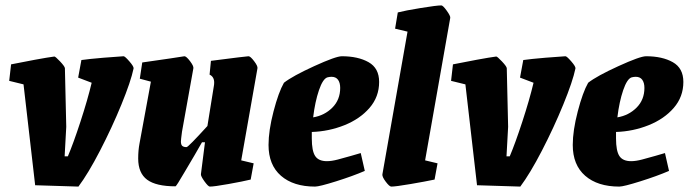

<svg xmlns="http://www.w3.org/2000/svg" viewBox="-20 -681 2547 710"><path d="M110 4 67 -369 14 -382 21 -443Q60 -451 109 -460Q158 -469 181 -472Q185 -472 202 -454Q219 -436 220 -429L225 -212L219 -103H231Q251 -150 277.5 -231Q304 -312 319 -375L269 -394L281 -459Q309 -463 362.5 -467.5Q416 -472 437 -473Q442 -473 458.5 -454Q475 -435 474 -428Q464 -380 429 -294.5Q394 -209 350 -124Q306 -39 270 9Z M932 -428 872 -88 918 -77 907 -17Q878 -10 825 -0.5Q772 9 756 9Q750 9 736 -10.5Q722 -30 723 -37L738 -155H727L700 -108Q693 -97 662.5 -44.5Q632 8 629 8Q557 8 524 -16.5Q491 -41 491 -95Q491 -125 496 -151L538 -379L497 -390L506 -450L610 -465L662 -473Q669 -473 683 -454.5Q697 -436 695 -428L653 -194Q649 -164 649 -158Q649 -146 654 -141.5Q659 -137 670 -137Q676 -137 747 -215L771 -364Q772 -369 772 -376Q772 -397 755 -405L760 -456Q892 -473 899 -473Q906 -473 920 -454.5Q934 -436 932 -428Z M1133 -193V-169Q1133 -123 1145.5 -104Q1158 -85 1189 -85Q1206 -85 1229 -91Q1252 -97 1278 -104.5Q1304 -112 1314 -115L1329 -49Q1285 -30 1223 -10.5Q1161 9 1145 9Q1065 9 1019 -31Q973 -71 973 -145Q973 -198 991.5 -269Q1010 -340 1030 -375Q1062 -400 1142 -436.5Q1222 -473 1244 -473Q1304 -473 1343 -451Q1382 -429 1382 -378Q1382 -323 1346.5 -282Q1311 -241 1253.5 -218Q1196 -195 1133 -193ZM1138 -247Q1180 -254 1209 -283Q1238 -312 1238 -356Q1238 -375 1230 -386Q1222 -397 1206 -397Q1199 -397 1191 -395Q1174 -390 1159.5 -347.5Q1145 -305 1138 -247Z M1394 -36 1487 -564 1441 -575 1451 -635Q1478 -642 1536.5 -651.5Q1595 -661 1612 -661Q1618 -661 1632 -641.5Q1646 -622 1645 -615L1552 -88L1598 -77L1587 -17Q1554 -10 1498.5 -0.5Q1443 9 1427 9Q1420 9 1406.5 -9Q1393 -27 1394 -36Z M1744 4 1701 -369 1648 -382 1655 -443Q1694 -451 1743 -460Q1792 -469 1815 -472Q1819 -472 1836 -454Q1853 -436 1854 -429L1859 -212L1853 -103H1865Q1885 -150 1911.5 -231Q1938 -312 1953 -375L1903 -394L1915 -459Q1943 -463 1996.5 -467.5Q2050 -472 2071 -473Q2076 -473 2092.5 -454Q2109 -435 2108 -428Q2098 -380 2063 -294.5Q2028 -209 1984 -124Q1940 -39 1904 9Z M2258 -193V-169Q2258 -123 2270.5 -104Q2283 -85 2314 -85Q2331 -85 2354 -91Q2377 -97 2403 -104.5Q2429 -112 2439 -115L2454 -49Q2410 -30 2348 -10.5Q2286 9 2270 9Q2190 9 2144 -31Q2098 -71 2098 -145Q2098 -198 2116.5 -269Q2135 -340 2155 -375Q2187 -400 2267 -436.5Q2347 -473 2369 -473Q2429 -473 2468 -451Q2507 -429 2507 -378Q2507 -323 2471.5 -282Q2436 -241 2378.5 -218Q2321 -195 2258 -193ZM2263 -247Q2305 -254 2334 -283Q2363 -312 2363 -356Q2363 -375 2355 -386Q2347 -397 2331 -397Q2324 -397 2316 -395Q2299 -390 2284.5 -347.5Q2270 -305 2263 -247Z"/></svg>

Font: Grenze ExtraBold
Style: Italic
Weight: 800
Italic angle: -10°
Designer: Renata Polastri
Foundry: Omnibus-Type
Version: Version 1.002; ttfautohint (v1.8)